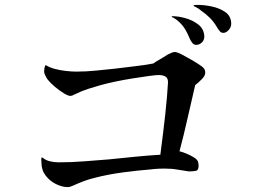

<svg xmlns="http://www.w3.org/2000/svg" viewBox="-20 -819 1040 783"><path d="M817 -522Q817 -510 802.5 -495.5Q788 -481 776 -472Q760 -404 745 -337Q730 -270 712 -202Q722 -200 738 -193.5Q754 -187 768.5 -178.5Q783 -170 787 -161Q788 -159 789 -153.5Q790 -148 790 -143Q790 -124 777.5 -122Q765 -120 754 -120Q748 -120 740 -121.5Q732 -123 725 -124Q710 -126 696 -128.5Q682 -131 665 -131Q649 -132 628.5 -131Q608 -130 593 -128Q543 -124 482 -116Q421 -108 367 -94Q342 -88 321 -80Q300 -72 278 -62Q265 -56 256 -56Q234 -56 209 -68Q184 -80 166.5 -102.5Q149 -125 149 -156Q149 -161 148.5 -166Q148 -171 149 -175Q150 -178 154 -176Q165 -166 182.5 -161.5Q200 -157 219 -157Q271 -157 322 -161Q373 -165 424 -169Q474 -174 528 -179.5Q582 -185 634 -188Q635 -196 638 -220.5Q641 -245 645.5 -280Q650 -315 654 -353Q658 -391 661 -425Q664 -459 665 -481Q666 -499 656 -506Q646 -513 626 -513Q616 -513 586.5 -509Q557 -505 519.5 -499Q482 -493 447 -485.5Q412 -478 391 -472Q366 -465 339.5 -456.5Q313 -448 287 -435Q283 -433 281 -433Q276 -428 266 -428Q258 -428 240.5 -438.5Q223 -449 204.5 -464.5Q186 -480 174 -495Q169 -502 164.5 -511.5Q160 -521 160 -526Q160 -534 161 -540Q162 -546 166 -554Q181 -544 203.5 -538Q226 -532 250 -529.5Q274 -527 291 -527Q331 -527 370.5 -531Q410 -535 449 -539Q487 -544 527 -548.5Q567 -553 605 -560Q616 -568 632 -577Q648 -586 663 -596Q684 -607 692 -607Q697 -607 705.5 -604Q714 -601 723 -596Q740 -587 761 -575Q782 -563 799 -551Q807 -546 812 -539.5Q817 -533 817 -522ZM813 -675Q815 -658 804.5 -647Q794 -636 780 -636Q770 -636 763.5 -645Q757 -654 753 -663Q746 -681 736 -698Q726 -715 712 -728Q701 -739 690 -745Q689 -746 686.5 -747Q684 -748 682 -749Q680 -750 680.5 -751.5Q681 -753 682 -753Q707 -753 736 -745Q765 -737 787.5 -720Q810 -703 813 -675ZM923 -723Q923 -708 912.5 -696.5Q902 -685 891 -685Q882 -685 876.5 -691.5Q871 -698 866 -706Q853 -729 836.5 -745.5Q820 -762 801 -775Q790 -785 775 -792Q774 -792 773.5 -792.5Q773 -793 772 -793Q766 -797 774 -799Q778 -799 783 -799Q788 -799 789 -799Q813 -799 844 -792.5Q875 -786 898.5 -770Q922 -754 923 -723Z"/></svg>

Font: Kaisei Tokumin
Style: Regular
Weight: 400
Designer: Font-Kai, 金井和夫
Foundry: KAZUO KANAI
Version: Version 5.003